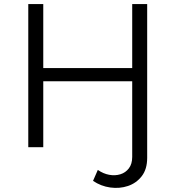

<svg xmlns="http://www.w3.org/2000/svg" viewBox="-20 -720 859 939"><path d="M435 164.5 458.4 111Q485.1 129.6 514.1 134.9Q543.2 140.2 568.7 132.3Q594.2 124.5 610.4 103.1Q626.6 81.7 626.6 47.4V-700H699.8V51.8Q699.8 107.4 673.2 141.7Q646.6 175.9 605.7 189.6Q564.8 203.3 519.2 197Q473.5 190.7 435 164.5ZM118.3 0V-700H191.6V0ZM182 -322.5V-387.2H638.4V-322.5Z"/></svg>

Font: Montserrat Thin
Style: Regular
Weight: 100
Designer: Julieta Ulanovsky
Foundry: Julieta Ulanovsky
Version: Version 9.000